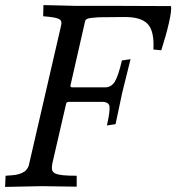

<svg xmlns="http://www.w3.org/2000/svg" viewBox="-30 -733 694 756"><path d="M359 -665Q324 -663 315 -659.5Q306 -656 305 -649L248 -399Q245 -389 255 -389H384Q408 -389 422 -411.5Q436 -434 450 -495L484 -500L451 -367L425 -244L391 -239Q404 -297 401 -315Q398 -332 371 -332H242Q231 -332 230 -323L176 -89Q173 -74 175 -64.5Q177 -55 187.5 -50Q198 -45 218.5 -43Q239 -41 272 -41V2L135 0Q122 0 -10 3L-8 -41Q5 -42 18.5 -43Q32 -44 44.5 -47.5Q57 -51 67 -58Q77 -65 83 -80L210 -630Q213 -640 211.5 -647Q210 -654 202.5 -658Q195 -662 180 -664.5Q165 -667 140 -669L141 -713L265 -710H396L643 -709Q647 -695 635 -642Q629 -616 621.5 -589.5Q614 -563 605 -535L574 -538Q578 -609 552.5 -637.5Q527 -666 462 -666Z"/></svg>

Font: Lusitana
Style: Italic
Weight: 400
Italic angle: -12°
Designer: Ana Paula Megda
Foundry: Ana Paula Megda
Version: Version 1.000; ttfautohint (v1.1) -l 8 -r 50 -G 200 -x 14 -D